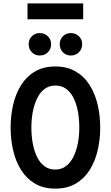

<svg xmlns="http://www.w3.org/2000/svg" viewBox="-20 -1106 656 1138"><path d="M308 12Q237.5 12 187.2 -17.8Q137 -47.5 105 -98.5Q73 -149.5 58 -214.5Q43 -279.5 43 -350Q43 -420.5 58 -485.5Q73 -550.5 105 -601.5Q137 -652.5 187.2 -682.2Q237.5 -712 308 -712Q378.5 -712 429 -682.2Q479.5 -652.5 511.5 -601.5Q543.5 -550.5 558.8 -485.5Q574 -420.5 574 -350Q574 -279.5 558.8 -214.5Q543.5 -149.5 511.5 -98.5Q479.5 -47.5 429 -17.8Q378.5 12 308 12ZM308 -101Q345 -101 372 -122Q399 -143 416.2 -178.5Q433.5 -214 441.8 -258.5Q450 -303 450 -350Q450 -400 441.8 -444.8Q433.5 -489.5 416.5 -524.2Q399.5 -559 372.5 -579Q345.5 -599 308 -599Q270.5 -599 243.5 -578.2Q216.5 -557.5 199.5 -522Q182.5 -486.5 174.2 -442Q166 -397.5 166 -350Q166 -300.5 174.2 -255.8Q182.5 -211 199.5 -176Q216.5 -141 243.5 -121Q270.5 -101 308 -101ZM216 -777Q187.5 -777 168.8 -796.2Q150 -815.5 150 -844Q150 -872 168.8 -891Q187.5 -910 216 -910Q244.5 -910 263.8 -891Q283 -872 283 -844Q283 -815.5 263.8 -796.2Q244.5 -777 216 -777ZM400 -777Q371.5 -777 352.8 -796.2Q334 -815.5 334 -844Q334 -872 352.8 -891Q371.5 -910 400 -910Q428.5 -910 447.8 -891Q467 -872 467 -844Q467 -815.5 447.8 -796.2Q428.5 -777 400 -777ZM143 -992V-1086H473V-992Z"/></svg>

Font: Overpass Mono Light
Style: Regular
Weight: 300
Monospace: yes
Designer: Delve Withrington, Dave Bailey
Foundry: Delve Fonts LLC
Version: Version 4.000